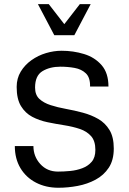

<svg xmlns="http://www.w3.org/2000/svg" viewBox="-20 -883 616 917"><path d="M498 -469.7H410.2Q411.1 -512.7 390.1 -532.7Q369.1 -552.7 336.4 -558.6Q303.7 -564.5 268.6 -564.5Q217.8 -564.5 182.6 -543Q147.5 -521.5 147.5 -464.8Q147.5 -429.7 168 -410.6Q188.5 -391.6 221.7 -380.9Q254.9 -370.1 295.4 -362.8Q335.9 -355.5 376 -344.7Q416 -334 449.2 -314.9Q482.4 -295.9 502.9 -262.2Q523.4 -228.5 523.4 -173.8Q523.4 -118.2 499.5 -82Q475.6 -45.9 436.5 -24.9Q397.5 -3.9 351.1 4.9Q304.7 13.7 258.8 13.7Q199.2 13.7 151.9 -10.7Q104.5 -35.2 77.6 -80.1Q50.8 -125 50.8 -185.5H139.6Q139.6 -135.7 172.4 -99.6Q205.1 -63.5 256.8 -63.5Q284.2 -63.5 314.9 -66.4Q345.7 -69.3 373 -79.6Q400.4 -89.8 418 -110.4Q435.5 -130.9 435.5 -167Q435.5 -210 415 -232.9Q394.5 -255.9 361.3 -267.1Q328.1 -278.3 287.6 -284.7Q247.1 -291 207 -299.3Q167 -307.6 133.8 -325.2Q100.6 -342.8 80.1 -376.5Q59.6 -410.2 59.6 -467.8Q59.6 -508.8 79.1 -541Q98.6 -573.2 130.4 -595.7Q162.1 -618.2 199.7 -629.4Q237.3 -640.6 274.4 -640.6Q330.1 -640.6 381.3 -625Q432.6 -609.4 465.3 -571.8Q498 -534.2 498 -469.7ZM413.1 -863.3 335 -714.8H239.3L161.1 -863.3H212.9L287.1 -767.6L361.3 -863.3Z"/></svg>

Font: Namkio Khamti
Style: Regular
Weight: 400
Designer: Debbi Hosken
Foundry: SIL International
Version: Version 3.917